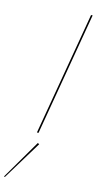

<svg xmlns="http://www.w3.org/2000/svg" viewBox="-231 -821 592 1175"><g transform="rotate(15 64.5 -233.0)"><path d="M199 -780 65 0H55L189 -780ZM87 66 -64 314 -70 312 77 61Z"/></g></svg>

Font: Jost Thin
Style: Italic
Weight: 200
Italic angle: -5°
Version: Version 3.710